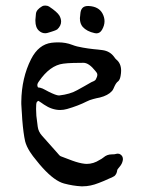

<svg xmlns="http://www.w3.org/2000/svg" viewBox="-20 -653 498 678"><path d="M117.2 -365.2Q113.3 -359.9 112.3 -356Q111.8 -354 111.8 -352.5Q111.8 -348.1 114.3 -344.2H115.2Q120.6 -344.2 130.4 -340.3L140.1 -335.4L150.9 -329.6Q178.2 -315.9 188 -315.9H189Q227.5 -320.3 252.4 -334.5L277.8 -348.6L302.7 -362.8L311.5 -366.7Q316.4 -369.1 318.4 -372.6Q323.7 -382.3 323.7 -389.2Q323.7 -391.1 323.2 -392.6Q322.3 -395.5 320.3 -397.9L316.9 -402.3Q293.9 -431.2 274.9 -431.2H274.4L238.8 -430.7Q218.3 -430.2 203.6 -428.2Q156.2 -422.4 117.2 -365.2ZM414.1 -90.8Q414.1 -88.9 413.6 -86.9Q411.6 -74.7 402.3 -64L397.5 -58.1Q394.5 -54.7 394 -52.2Q392.6 -38.6 383.8 -31.2Q380.4 -28.8 375 -26.4L365.7 -22.5L347.2 -14.2L328.6 -6.8Q299.3 4.9 272.5 4.9H266.6Q237.8 3.4 206.5 -4.9Q172.9 -13.7 130.4 -60.5L119.6 -72.8L109.4 -85.4Q95.2 -102.1 85.9 -116.7Q73.2 -136.7 68.8 -153.8Q62.5 -181.6 58.6 -230.5Q58.1 -238.3 57.6 -247.6Q57.1 -253.9 56.6 -262.2Q56.2 -276.4 55.7 -277.3L55.2 -285.6V-293.9Q56.2 -377.9 89.8 -444.3Q116.2 -496.1 162.1 -502Q174.3 -503.4 185.5 -503.4Q212.4 -503.4 234.9 -494.6Q251 -488.3 272.5 -484.9L291 -481.9L310.1 -479.5L325.7 -478L341.3 -476.1Q368.2 -472.7 383.3 -451.7Q387.2 -445.8 390.6 -442.9Q407.7 -429.2 407.7 -403.3Q407.7 -395 405.8 -384.8Q404.8 -378.9 402.8 -374Q399.9 -367.7 397 -365.7Q390.6 -361.3 384.8 -349.1L380.4 -339.4Q377.9 -334 375 -331.1Q361.3 -315.9 332.5 -308.6L320.8 -306.2L309.1 -303.2Q295.9 -299.8 286.6 -294.9Q255.9 -279.3 216.8 -268.1Q204.6 -264.6 192.4 -264.6Q163.6 -264.6 135.3 -283.7L125.5 -290.5L115.7 -296.9Q111.3 -295.4 109.4 -291.5L108.4 -287.6L107.9 -283.7Q107.4 -276.4 107.4 -268.1Q107.4 -256.8 108.4 -244.1L113.3 -205.1Q115.7 -188 127.9 -174.3L182.6 -112.8L188.5 -106Q191.9 -102.1 194.8 -101.1L215.3 -93.3L236.3 -85.4Q260.3 -76.7 278.8 -74.7Q282.2 -74.2 286.1 -74.2Q310.1 -74.2 332 -88.4L338.9 -92.3L345.7 -97.2Q357.9 -107.9 375 -107.9H377.9L384.8 -108.4L391.6 -109.9Q393.6 -110.4 395.5 -110.4Q401.4 -110.4 404.8 -107.9Q414.1 -102.1 414.1 -90.8ZM341.8 -605.5Q349.1 -591.8 349.1 -578.1Q349.1 -563 340.3 -547.9Q333 -535.2 320.3 -535.2Q317.4 -535.2 314 -536.1Q286.6 -542 272 -558.1Q262.2 -569.8 262.2 -587.9V-589.4L262.7 -594.2L263.2 -598.6L263.7 -604Q265.6 -631.8 290 -631.8H293.5Q328.6 -629.9 341.8 -605.5ZM153.3 -629.9Q182.1 -610.8 189.9 -597.7Q195.8 -586.9 195.8 -576.7Q195.8 -561.5 181.2 -548.3L179.2 -547.9L176.8 -546.4L170.4 -543.9L161.6 -541L152.3 -538.1Q145.5 -535.6 139.6 -535.6Q127.4 -535.6 117.7 -544.4Q105 -555.7 105 -579.6V-583L106.9 -604.5Q108.4 -619.1 128.9 -630.9Q132.8 -633.3 139.2 -633.3H141.1Q148.9 -632.8 153.3 -629.9Z"/></svg>

Font: Kurland
Style: Regular
Weight: 400
Designer: GGBot
Version: 0.22